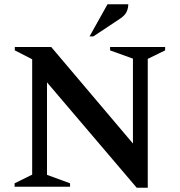

<svg xmlns="http://www.w3.org/2000/svg" viewBox="-20 -882 849 907"><path d="M49 0V-16L132 -57V-602L50 -644V-660H222L608 -204V-605L500 -644V-660H760V-644L678 -604V5H626L202 -493V-56L311 -16V0ZM403 -710 488 -862H586Q586 -845 579 -828Q572 -811 549 -795L421 -710Z"/></svg>

Font: Spectral SemiBold
Style: Regular
Weight: 600
Designer: Jean-Baptiste Levee
Foundry: Production Type
Version: Version 2.001